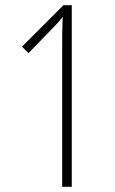

<svg xmlns="http://www.w3.org/2000/svg" viewBox="-20 -721 445 741"><path d="M257 0V-701H225L65 -541L90 -516L181 -610C197 -626 210 -640 222 -656C220 -612 220 -580 220 -538V0Z"/></svg>

Font: Noto Sans Kannada ExtraCondensed ExtraLight
Style: Regular
Weight: 200
Width: 2
Designer: Jelle Bosma - Monotype Design Team
Foundry: Monotype Imaging Inc.
Version: Version 2.005